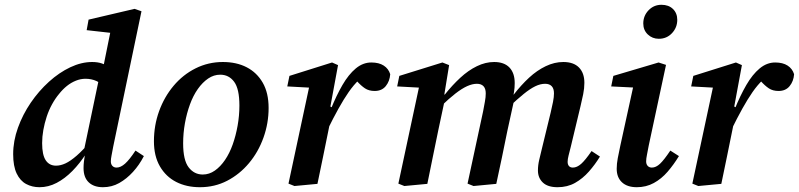

<svg xmlns="http://www.w3.org/2000/svg" viewBox="-20 -768 3337 802"><path d="M145 14Q114 14 89 0.5Q64 -13 49.5 -43.5Q35 -74 35 -124Q35 -179 55 -234.5Q75 -290 108.5 -339Q142 -388 184.5 -426.5Q227 -465 273.5 -487Q320 -509 365 -509Q388 -509 405.5 -503Q423 -497 439 -484.5Q455 -472 472 -452L425 -397Q404 -420 383 -429.5Q362 -439 337 -439Q317 -439 297 -431Q277 -423 259.5 -409Q242 -395 227 -376Q211 -357 197.5 -332.5Q184 -308 175 -280.5Q166 -253 161 -225Q156 -197 156 -170Q156 -121 171 -98.5Q186 -76 214 -76Q233 -76 253.5 -85.5Q274 -95 300 -117.5Q326 -140 359 -179L366 -127H340Q314 -86 282.5 -54Q251 -22 216.5 -4Q182 14 145 14ZM410 14Q372 14 350.5 -6.5Q329 -27 329 -66Q329 -79 330.5 -92.5Q332 -106 335 -124L328 -127L395 -447L406 -461L446 -659L476 -627L342 -642L350 -686L542 -731L571 -721L453 -156Q449 -134 446 -119Q443 -104 443 -94Q443 -82 449.5 -75Q456 -68 467 -68Q484 -68 502.5 -84.5Q521 -101 546 -139L581 -116Q562 -79 535.5 -50Q509 -21 478 -3.5Q447 14 410 14Z M815 14Q759 14 716 -8Q673 -30 648 -73Q623 -116 623 -178Q623 -244 644.5 -303.5Q666 -363 705 -409.5Q744 -456 797 -482.5Q850 -509 911 -509Q968 -509 1010.5 -487Q1053 -465 1077.5 -422.5Q1102 -380 1102 -317Q1102 -253 1080.5 -193Q1059 -133 1020 -86.5Q981 -40 929 -13Q877 14 815 14ZM827 -39Q854 -39 877.5 -55.5Q901 -72 920 -100Q939 -128 952 -164.5Q965 -201 972.5 -243Q980 -285 980 -327Q980 -397 958 -426.5Q936 -456 900 -456Q873 -456 849.5 -440Q826 -424 806.5 -396.5Q787 -369 773.5 -332Q760 -295 752.5 -253.5Q745 -212 745 -169Q745 -99 768 -69Q791 -39 827 -39Z M1346 -222 1339 -312H1362Q1385 -369 1410.5 -413Q1436 -457 1466 -482Q1496 -507 1531 -507Q1563 -507 1583 -494Q1603 -481 1610 -458Q1608 -429 1591.5 -408.5Q1575 -388 1545 -388Q1521 -388 1504.5 -399Q1488 -410 1470 -430L1455 -448L1508 -438L1480 -435Q1457 -413 1436.5 -383.5Q1416 -354 1394 -314.5Q1372 -275 1346 -222ZM1185 -1 1277 -431 1309 -400 1180 -407 1189 -451 1367 -507 1392 -496 1360 -323 1371 -317 1353 -229Q1341 -170 1329.5 -113.5Q1318 -57 1306 0L1210 9Z M1669 9 1644 -1 1736 -431 1768 -400 1639 -407 1648 -451 1828 -507 1856 -496 1834 -361H1840L1811 -225Q1799 -169 1788 -113Q1777 -57 1765 0ZM1958 9 1933 -1 1998 -303Q2002 -325 2005.5 -343.5Q2009 -362 2009 -378Q2009 -398 1999.5 -408Q1990 -418 1972 -418Q1953 -418 1931 -408Q1909 -398 1882 -377Q1855 -356 1822 -324L1820 -373H1838Q1869 -412 1902.5 -443Q1936 -474 1972 -491.5Q2008 -509 2044 -509Q2086 -509 2108 -486Q2130 -463 2130 -421Q2130 -401 2127 -383Q2124 -365 2121 -351L2127 -348L2099 -220Q2088 -165 2076.5 -110Q2065 -55 2053 0ZM2309 14Q2268 14 2247.5 -5.5Q2227 -25 2227 -56Q2227 -78 2232.5 -101Q2238 -124 2244 -149L2280 -297Q2286 -322 2290 -342.5Q2294 -363 2294 -378Q2294 -398 2284.5 -408Q2275 -418 2257 -418Q2237 -418 2215.5 -407.5Q2194 -397 2167.5 -375.5Q2141 -354 2106 -321L2105 -373H2126Q2157 -413 2190 -443.5Q2223 -474 2259.5 -491.5Q2296 -509 2333 -509Q2376 -509 2398.5 -486Q2421 -463 2421 -422Q2421 -399 2416 -374.5Q2411 -350 2405 -325L2364 -154Q2359 -134 2355 -118.5Q2351 -103 2351 -92Q2351 -81 2356.5 -74.5Q2362 -68 2373 -68Q2390 -68 2407.5 -83.5Q2425 -99 2451 -137L2486 -114Q2466 -81 2440 -51.5Q2414 -22 2382 -4Q2350 14 2309 14Z M2556 -63Q2556 -84 2560.5 -107.5Q2565 -131 2571 -159L2631 -433L2655 -401L2533 -407L2542 -451L2731 -507L2762 -497L2690 -161Q2686 -139 2682.5 -122Q2679 -105 2679 -94Q2679 -82 2685.5 -75Q2692 -68 2703 -68Q2720 -68 2737 -84Q2754 -100 2780 -139L2816 -116Q2794 -80 2768.5 -50.5Q2743 -21 2711 -3.5Q2679 14 2640 14Q2600 14 2578 -6.5Q2556 -27 2556 -63ZM2732 -606Q2705 -606 2686 -624Q2667 -642 2667 -670Q2667 -702 2689 -725Q2711 -748 2743 -748Q2773 -748 2791 -730.5Q2809 -713 2809 -685Q2809 -653 2787 -629.5Q2765 -606 2732 -606Z M3033 -222 3026 -312H3049Q3072 -369 3097.5 -413Q3123 -457 3153 -482Q3183 -507 3218 -507Q3250 -507 3270 -494Q3290 -481 3297 -458Q3295 -429 3278.5 -408.5Q3262 -388 3232 -388Q3208 -388 3191.5 -399Q3175 -410 3157 -430L3142 -448L3195 -438L3167 -435Q3144 -413 3123.5 -383.5Q3103 -354 3081 -314.5Q3059 -275 3033 -222ZM2872 -1 2964 -431 2996 -400 2867 -407 2876 -451 3054 -507 3079 -496 3047 -323 3058 -317 3040 -229Q3028 -170 3016.5 -113.5Q3005 -57 2993 0L2897 9Z"/></svg>

Font: Source Serif 4 SemiBold
Style: Italic
Weight: 600
Italic angle: -12°
Designer: Frank Grießhammer
Foundry: Adobe Systems Incorporated
Version: Version 4.004;hotconv 1.0.116;makeotfexe 2.5.65601